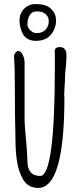

<svg xmlns="http://www.w3.org/2000/svg" viewBox="-20 -910 401 945"><path d="M94 -26Q70 -68 63 -121Q56 -167 56 -231Q53 -339 53 -495L52 -572Q51 -578 51 -592Q49 -630 49 -638Q58 -659 70 -659Q82 -659 91.5 -641Q101 -623 101 -602V-330Q101 -290 108 -224Q115 -142 115 -118Q115 -44 178 -44Q250 -44 250 -582V-638V-647Q249 -650 249 -655Q249 -667 254.5 -672.5Q260 -678 276 -678Q289 -678 296.5 -670.5Q304 -663 306 -653Q307 -647 307 -630Q307 -614 304 -579Q300 -550 300 -529Q300 -506 298 -488L296 -446V-438Q297 -434 297 -429Q297 15 168 15Q144 15 125 4.5Q106 -6 94 -26ZM92 -744Q76 -776 76 -809Q76 -844 98.5 -867Q121 -890 156 -890Q202 -890 226 -871Q247 -854 254 -829Q256 -815 256 -809Q256 -785 245 -762Q231 -730 198 -716Q181 -709 156 -709Q133 -709 116.5 -718.5Q100 -728 92 -744ZM210 -771Q220 -787 220 -807Q220 -826 205 -840Q190 -854 161 -854Q138 -854 126.5 -836Q115 -818 115 -789Q115 -775 129 -761Q143 -747 160 -747Q177 -747 190 -753.5Q203 -760 210 -771Z"/></svg>

Font: Amatic SC
Style: Bold
Weight: 700
Designer: Multiple Designers
Foundry: Vernon Adams
Version: Version 2.505